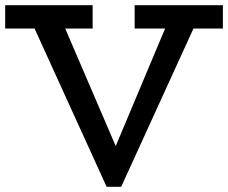

<svg xmlns="http://www.w3.org/2000/svg" viewBox="-20 -706 879 740"><path d="M337 -686V-596H0V-686ZM839 -686V-596H499V-686ZM391 14 80 -669H200L426 -143L647 -669H759L447 14Z"/></svg>

Font: BioRhyme Medium
Style: Regular
Weight: 500
Designer: Aoife Mooney
Foundry: Aoife Mooney Type
Version: Version 1.600;gftools[0.9.33]